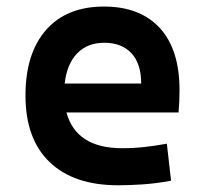

<svg xmlns="http://www.w3.org/2000/svg" viewBox="-20 -547 626 577"><path d="M335.4 9.8Q201.7 9.8 129.2 -59.8Q56.6 -129.4 56.6 -259.8Q56.6 -386.7 118.4 -457Q180.2 -527.3 292.5 -527.3Q400.9 -527.3 460.2 -462.9Q519.5 -398.4 519.5 -275.9Q519.5 -240.7 516.6 -209H179.7Q209 -101.6 347.2 -101.6Q381.3 -101.6 414.3 -105.2Q447.3 -108.9 481.4 -115.2L494.1 -3.9Q445.8 4.9 406 7.3Q366.2 9.8 335.4 9.8ZM174.3 -295.9H404.3Q404.3 -355.5 375 -387Q345.7 -418.5 293.5 -418.5Q242.7 -418.5 211.9 -386.7Q181.2 -355 174.3 -295.9Z"/></svg>

Font: Cascadia Code SemiBold
Style: Regular
Weight: 600
Monospace: yes
Designer: Aaron Bell
Foundry: Saja Typeworks
Version: Version 2404.023; ttfautohint (v1.8.4)